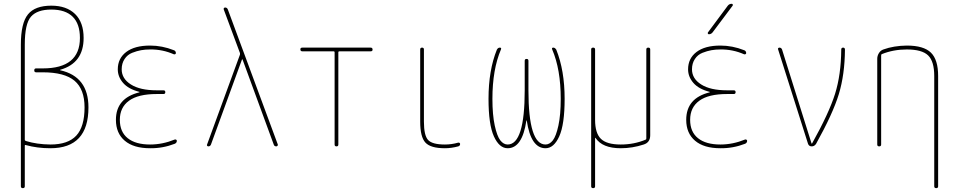

<svg xmlns="http://www.w3.org/2000/svg" viewBox="-20 -770 5040 1010"><path d="M110.4 -535.2V-35.2Q110.4 -30.3 116.2 -28.3Q172.9 -10.7 245.1 -9.8Q337.9 -9.8 381.3 -56.6Q424.8 -103.5 424.8 -205.1Q424.8 -300.8 372.1 -345.2Q319.3 -389.6 205.1 -389.6H169.9Q160.2 -389.6 160.2 -399.9Q160.2 -410.2 169.9 -410.2H205.1Q400.4 -410.2 400.4 -570.3Q400.4 -644.5 362.3 -682.1Q324.2 -719.7 250 -719.7Q175.8 -719.7 143.1 -682.6Q110.4 -645.5 110.4 -535.2ZM89.8 210V-535.2Q89.8 -648.4 127 -694.3Q164.1 -740.2 250 -740.2Q330.1 -740.2 375 -696.3Q419.9 -652.3 419.9 -570.3Q419.9 -438.5 297.9 -403.3Q295.9 -403.3 295.9 -401.4Q295.9 -400.4 296.9 -400.4Q445.3 -367.2 445.3 -205.1Q445.3 9.8 245.1 9.8Q175.8 9.8 116.2 -6.8Q110.4 -8.8 110.4 -3.9V210Q110.4 219.7 100.1 219.7Q89.8 219.7 89.8 210Z M712.9 -284.2Q713.9 -284.2 713.9 -285.2Q713.9 -287.1 711.9 -287.1Q655.3 -301.8 627.4 -334Q599.6 -366.2 599.6 -405.3Q599.6 -462.9 644 -496.6Q688.5 -530.3 769.5 -530.3Q833 -530.3 894.5 -505.9Q904.3 -502.9 905.3 -491.2Q905.3 -487.3 902.3 -485.4Q899.4 -483.4 894.5 -484.4Q835 -510.7 769.5 -509.8Q744.1 -509.8 722.2 -505.9Q700.2 -502 675.3 -492.2Q650.4 -482.4 635.3 -459.5Q620.1 -436.5 620.1 -405.3Q620.1 -356.4 668.5 -325.7Q716.8 -294.9 804.7 -294.9H839.8Q849.6 -294.9 849.6 -285.2Q849.6 -275.4 839.8 -275.4H804.7Q707 -275.4 658.7 -240.2Q610.4 -205.1 610.4 -139.6Q610.4 -76.2 651.9 -43Q693.4 -9.8 769.5 -9.8Q835 -9.8 899.4 -36.1Q903.3 -37.1 906.7 -35.2Q910.2 -33.2 910.2 -29.3Q910.2 -18.6 899.4 -13.7Q835.9 10.7 769.5 9.8Q682.6 9.8 636.2 -29.8Q589.8 -69.3 589.8 -139.6Q589.8 -253.9 712.9 -284.2Z M1076.2 0Q1072.3 0 1069.8 -2.9Q1067.4 -5.9 1069.3 -9.8L1242.2 -482.4Q1243.2 -486.3 1242.2 -491.2L1157.2 -719.7Q1155.3 -723.6 1157.7 -727.1Q1160.2 -730.5 1164.1 -730.5Q1174.8 -730.5 1178.7 -719.7L1441.4 -9.8Q1442.4 -5.9 1439.5 -2.9Q1436.5 0 1433.6 0Q1422.9 0 1419.9 -9.8L1255.9 -457Q1255.9 -458 1253.9 -458Q1252.9 -458 1252.9 -457L1089.8 -9.8Q1085.9 0 1076.2 0Z M1570.3 -500Q1560.5 -500 1560.1 -509.8Q1559.6 -519.5 1570.3 -519.5H1929.7Q1939.5 -519.5 1939.9 -509.8Q1940.4 -500 1929.7 -500H1764.6Q1759.8 -500 1759.8 -495.1V-9.8Q1759.8 0 1750 0Q1740.2 0 1740.2 -9.8V-495.1Q1740.2 -500 1735.4 -500Z M2320.3 9.8Q2245.1 9.8 2217.8 -20Q2190.4 -49.8 2190.4 -129.9V-509.8Q2190.4 -519.5 2200.2 -519.5Q2210 -519.5 2210 -509.8V-129.9Q2210 -57.6 2231.9 -33.7Q2253.9 -9.8 2320.3 -9.8Q2355.5 -9.8 2389.6 -19.5Q2393.6 -20.5 2397 -18.6Q2400.4 -16.6 2400.4 -12.7Q2400.4 -2.9 2390.6 0Q2354.5 9.8 2320.3 9.8Z M2650.4 9.8Q2606.4 9.8 2578.1 -52.7Q2549.8 -115.2 2549.8 -250Q2549.8 -400.4 2593.8 -508.8Q2599.6 -519.5 2609.4 -519.5Q2619.1 -519.5 2615.2 -509.8Q2570.3 -404.3 2570.3 -250Q2570.3 -166 2582.5 -109.9Q2594.7 -53.7 2611.8 -31.7Q2628.9 -9.8 2650.4 -9.8Q2740.2 -9.8 2740.2 -294.9V-450.2Q2740.2 -460 2750 -460Q2759.8 -460 2759.8 -450.2V-294.9Q2759.8 -9.8 2849.6 -9.8Q2871.1 -9.8 2888.2 -31.7Q2905.3 -53.7 2917.5 -109.9Q2929.7 -166 2929.7 -250Q2929.7 -405.3 2884.8 -509.8Q2880.9 -519.5 2890.6 -519.5Q2899.4 -519.5 2906.2 -508.8Q2950.2 -399.4 2950.2 -250Q2950.2 -115.2 2921.9 -52.7Q2893.6 9.8 2849.6 9.8Q2772.5 9.8 2751 -135.7Q2751 -136.7 2750 -136.7Q2749 -136.7 2749 -135.7Q2727.5 9.8 2650.4 9.8Z M3089.8 210V-509.8Q3089.8 -519.5 3100.1 -519.5Q3110.4 -519.5 3110.4 -509.8V-139.6Q3110.4 -69.3 3141.1 -39.6Q3171.9 -9.8 3245.1 -9.8Q3315.4 -9.8 3376 -35.2Q3379.9 -36.1 3379.9 -42V-509.8Q3379.9 -519.5 3390.1 -519.5Q3400.4 -519.5 3400.4 -509.8V-58.6Q3400.4 -20.5 3366.2 -9.8Q3306.6 9.8 3245.1 9.8Q3148.4 9.8 3112.3 -44.9Q3111.3 -45.9 3110.8 -44.9Q3110.4 -43.9 3110.4 -43V210Q3110.4 219.7 3100.1 219.7Q3089.8 219.7 3089.8 210Z M3712.9 -284.2Q3713.9 -284.2 3713.9 -285.2Q3713.9 -287.1 3711.9 -287.1Q3655.3 -301.8 3627.4 -334Q3599.6 -366.2 3599.6 -405.3Q3599.6 -462.9 3644 -496.6Q3688.5 -530.3 3769.5 -530.3Q3833 -530.3 3894.5 -505.9Q3904.3 -502.9 3905.3 -491.2Q3905.3 -487.3 3902.3 -485.4Q3899.4 -483.4 3894.5 -484.4Q3835 -510.7 3769.5 -509.8Q3744.1 -509.8 3722.2 -505.9Q3700.2 -502 3675.3 -492.2Q3650.4 -482.4 3635.3 -459.5Q3620.1 -436.5 3620.1 -405.3Q3620.1 -356.4 3668.5 -325.7Q3716.8 -294.9 3804.7 -294.9H3839.8Q3849.6 -294.9 3849.6 -285.2Q3849.6 -275.4 3839.8 -275.4H3804.7Q3707 -275.4 3658.7 -240.2Q3610.4 -205.1 3610.4 -139.6Q3610.4 -76.2 3651.9 -43Q3693.4 -9.8 3769.5 -9.8Q3835 -9.8 3899.4 -36.1Q3903.3 -37.1 3906.7 -35.2Q3910.2 -33.2 3910.2 -29.3Q3910.2 -18.6 3899.4 -13.7Q3835.9 10.7 3769.5 9.8Q3682.6 9.8 3636.2 -29.8Q3589.8 -69.3 3589.8 -139.6Q3589.8 -253.9 3712.9 -284.2ZM3709 -589.8Q3705.1 -589.8 3703.6 -593.3Q3702.1 -596.7 3704.1 -599.6L3808.6 -740.2Q3816.4 -750 3829.1 -750Q3833 -750 3834.5 -746.6Q3835.9 -743.2 3834 -740.2L3728.5 -599.6Q3720.7 -589.8 3709 -589.8Z M4230.5 -13.7 4073.2 -509.8Q4071.3 -513.7 4073.7 -516.6Q4076.2 -519.5 4080.1 -519.5Q4089.8 -519.5 4093.8 -509.8L4249 -15.6Q4249 -14.6 4250 -14.6Q4252 -14.6 4252 -15.6Q4340.8 -174.8 4372.6 -275.9Q4404.3 -377 4405.3 -508.8Q4405.3 -519.5 4415 -519.5Q4424.8 -519.5 4424.8 -508.8Q4423.8 -377.9 4392.6 -274.9Q4361.3 -171.9 4272.5 -12.7Q4263.7 0 4250 0Q4235.4 0 4230.5 -13.7Z M4594.7 -9.8V-460.9Q4594.7 -476.6 4603.5 -490.7Q4612.3 -504.9 4627 -509.8Q4680.7 -529.3 4750 -530.3Q4838.9 -530.3 4877 -493.2Q4915 -456.1 4915 -370.1V210Q4915 219.7 4904.8 219.7Q4894.5 219.7 4894.5 210V-370.1Q4894.5 -447.3 4862.3 -478.5Q4830.1 -509.8 4750 -509.8Q4679.7 -509.8 4619.1 -485.4Q4615.2 -484.4 4615.2 -477.5V-9.8Q4615.2 0 4605 0Q4594.7 0 4594.7 -9.8Z"/></svg>

Font: Rounded-X Mgen+ 1mn thin
Style: Regular
Weight: 100
Designer: [Source Han Sans]
Ryoko NISHIZUKA  (kana & ideographs); Paul D. Hunt (Latin, Greek & Cyrillic); Wenlong ZHANG  (bopomofo
Version: Version 1.059.20150602